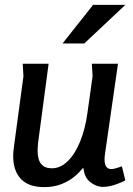

<svg xmlns="http://www.w3.org/2000/svg" viewBox="-20 -754 545 786"><path d="M179 -493 136 -170Q134 -150 134 -136Q134 -65 192 -65Q227 -65 257 -94Q287 -123 308 -174.5Q329 -226 338 -292L359 -442L356 -493H463L410 -125Q409 -119 408.5 -113Q408 -107 408 -102Q408 -62 435 -62Q447 -62 460.5 -67Q474 -72 479 -73L493 -16Q483 -9 454.5 1Q426 11 402 11Q374 11 349.5 -8.5Q325 -28 322 -65H318Q306 -49 284.5 -31Q263 -13 232 -0.5Q201 12 161 12Q97 12 65.5 -21.5Q34 -55 34 -115Q34 -133 37 -153L76 -442L73 -493ZM361 -734H493L325 -576H236Z"/></svg>

Font: Rosario SemiBold
Style: Italic
Weight: 600
Italic angle: -8.05°
Designer: Hector Gatti
Foundry: Omnibus Type
Version: Version 1.101; ttfautohint (v1.8.1.43-b0c9)